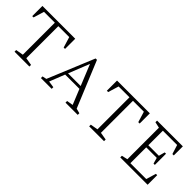

<svg xmlns="http://www.w3.org/2000/svg" viewBox="105 -1315 2065 2065"><g transform="rotate(45 1137.5 -282.5)"><path d="M181 0V-25L267 -40V-527H102L65 -405H45V-560H544V-405H523L486 -527H320V-40L407 -25V0Z M582 0V-25L630 -35L849 -565H870L1087 -39L1142 -25V0H956V-25L1028 -37L957 -211H740L671 -36L746 -25V0ZM753 -242H945L848 -481Z M1316 0V-25L1402 -40V-527H1237L1200 -405H1180V-560H1679V-405H1658L1621 -527H1455V-40L1542 -25V0Z M1789 0V-25L1857 -40V-520L1789 -535V-560H2181V-422H2160L2127 -527H1910V-306H2070L2089 -376H2109V-206H2089L2070 -274H1910V-33H2151L2185 -146H2205V0Z"/></g></svg>

Font: Spectral SC ExtraLight
Style: Regular
Weight: 275
Designer: Jean-Baptiste Levee
Foundry: Production Type
Version: Version 2.001